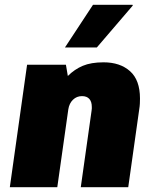

<svg xmlns="http://www.w3.org/2000/svg" viewBox="-20 -781 640 801"><path d="M21 0 93 -511H255L263 -464Q291 -492 325.5 -506.5Q360 -521 412 -521Q481 -521 522.5 -484Q564 -447 564 -370Q564 -360 563.5 -349Q563 -338 561 -326L515 0H317L362 -319Q363 -324 363 -328V-335Q363 -357 352.5 -368.5Q342 -380 322 -380Q300 -380 284.5 -365Q269 -350 265 -325L219 0ZM251 -583 368 -761H533L534 -758L384 -583Z"/></svg>

Font: Chivo Mono Medium Black
Style: Italic
Weight: 900
Italic angle: -8.05°
Monospace: yes
Version: Version 1.008